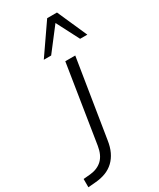

<svg xmlns="http://www.w3.org/2000/svg" viewBox="-354 -822 896 1085"><g transform="rotate(-30 94.0 -279.0)"><path d="M-119 193V139L-74 135Q-25 130 5 101.5Q35 73 44 17L124 -489H189L108 17Q102 58 87.5 88.5Q73 119 50.5 140.5Q28 162 -2.5 174Q-33 186 -72 189ZM23 -557 157 -751H221L307 -557H260L184 -704L71 -557Z"/></g></svg>

Font: Nunito Sans 10pt Light
Style: Italic
Weight: 300
Italic angle: -9°
Designer: Vernon Adams
Foundry: Vernon Adams
Version: Version 3.101;gftools[0.9.27]